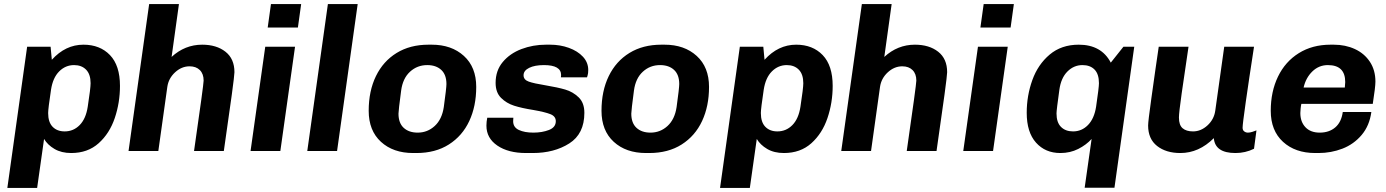

<svg xmlns="http://www.w3.org/2000/svg" viewBox="-20 -740 6795 941"><path d="M568 -319Q568 -237 542.5 -161.5Q517 -86 463.5 -38Q410 10 329 10Q281 10 247 -10Q213 -30 196 -59L162 181H16L113 -511H228L234 -447Q301 -521 389 -521Q470 -521 519 -470Q568 -419 568 -319ZM230 -300Q216 -207 216 -186Q216 -141 238 -118.5Q260 -96 297 -96Q340 -96 370.5 -127Q401 -158 410 -217Q424 -308 424 -332Q424 -376 402 -398.5Q380 -421 343 -421Q301 -421 270 -390Q239 -359 230 -300Z M1129 -386Q1129 -358 1077 0H931Q978 -326 978 -345Q978 -378 959.5 -396.5Q941 -415 909 -415Q870 -415 838 -385.5Q806 -356 800 -314L756 0H610L711 -720H857L821 -461Q886 -521 971 -521Q1041 -521 1085 -486.5Q1129 -452 1129 -386Z M1440 -605H1292L1308 -720H1456ZM1354 0H1208L1280 -511H1426Z M1733 -720 1632 0H1486L1587 -720Z M2314 -314Q2314 -220 2280 -147Q2246 -74 2180 -32Q2114 10 2021 10H2005Q1907 10 1847 -45Q1787 -100 1787 -197Q1787 -294 1822.5 -367Q1858 -440 1924 -480.5Q1990 -521 2080 -521H2096Q2193 -521 2253.5 -466Q2314 -411 2314 -314ZM1946 -296Q1933 -198 1933 -183Q1933 -137 1958.5 -113.5Q1984 -90 2027 -90Q2075 -90 2110.5 -122.5Q2146 -155 2155 -215Q2168 -309 2168 -328Q2168 -374 2142.5 -397.5Q2117 -421 2074 -421Q2025 -421 1989.5 -388.5Q1954 -356 1946 -296Z M2863 -397Q2863 -380 2860 -371Q2857 -362 2857 -361H2729Q2730 -365 2730 -372Q2730 -421 2646 -421Q2601 -421 2573.5 -407.5Q2546 -394 2546 -371Q2546 -349 2571.5 -340Q2597 -331 2653 -322Q2713 -312 2750.5 -301Q2788 -290 2816 -263Q2844 -236 2844 -187Q2844 -84 2770 -37Q2696 10 2591 10H2558Q2471 10 2417.5 -26.5Q2364 -63 2364 -124Q2364 -143 2368 -163H2496L2495 -146Q2495 -116 2523 -103Q2551 -90 2594 -90Q2637 -90 2670.5 -103Q2704 -116 2704 -146Q2704 -170 2677.5 -180.5Q2651 -191 2594 -201Q2537 -210 2499.5 -222Q2462 -234 2435.5 -260.5Q2409 -287 2409 -334Q2409 -394 2444 -436Q2479 -478 2535.5 -499.5Q2592 -521 2656 -521H2676Q2725 -521 2768 -505.5Q2811 -490 2837 -462Q2863 -434 2863 -397Z M3455 -314Q3455 -220 3421 -147Q3387 -74 3321 -32Q3255 10 3162 10H3146Q3048 10 2988 -45Q2928 -100 2928 -197Q2928 -294 2963.5 -367Q2999 -440 3065 -480.5Q3131 -521 3221 -521H3237Q3334 -521 3394.5 -466Q3455 -411 3455 -314ZM3087 -296Q3074 -198 3074 -183Q3074 -137 3099.5 -113.5Q3125 -90 3168 -90Q3216 -90 3251.5 -122.5Q3287 -155 3296 -215Q3309 -309 3309 -328Q3309 -374 3283.5 -397.5Q3258 -421 3215 -421Q3166 -421 3130.5 -388.5Q3095 -356 3087 -296Z M4061 -319Q4061 -237 4035.5 -161.5Q4010 -86 3956.5 -38Q3903 10 3822 10Q3774 10 3740 -10Q3706 -30 3689 -59L3655 181H3509L3606 -511H3721L3727 -447Q3794 -521 3882 -521Q3963 -521 4012 -470Q4061 -419 4061 -319ZM3723 -300Q3709 -207 3709 -186Q3709 -141 3731 -118.5Q3753 -96 3790 -96Q3833 -96 3863.5 -127Q3894 -158 3903 -217Q3917 -308 3917 -332Q3917 -376 3895 -398.5Q3873 -421 3836 -421Q3794 -421 3763 -390Q3732 -359 3723 -300Z M4622 -386Q4622 -358 4570 0H4424Q4471 -326 4471 -345Q4471 -378 4452.5 -396.5Q4434 -415 4402 -415Q4363 -415 4331 -385.5Q4299 -356 4293 -314L4249 0H4103L4204 -720H4350L4314 -461Q4379 -521 4464 -521Q4534 -521 4578 -486.5Q4622 -452 4622 -386Z M4933 -605H4785L4801 -720H4949ZM4847 0H4701L4773 -511H4919Z M5424 -433 5486 -511H5539L5442 180H5296L5330 -59Q5304 -30 5264.5 -10Q5225 10 5177 10Q5103 10 5057.5 -41Q5012 -92 5012 -187Q5012 -271 5039.5 -347.5Q5067 -424 5124.5 -472.5Q5182 -521 5267 -521Q5378 -521 5424 -433ZM5172 -300Q5158 -200 5158 -184Q5158 -140 5180 -118Q5202 -96 5239 -96Q5282 -96 5312.5 -127.5Q5343 -159 5352 -217Q5366 -312 5366 -332Q5366 -377 5344.5 -399Q5323 -421 5285 -421Q5243 -421 5211.5 -389.5Q5180 -358 5172 -300Z M5758 -164Q5758 -127 5776 -111.5Q5794 -96 5827 -96Q5866 -96 5898 -125.5Q5930 -155 5936 -197L5980 -511H6126Q6101 -349 6085.5 -240Q6070 -131 6070 -114Q6070 -102 6078 -96Q6086 -90 6096 -90Q6106 -90 6118.5 -94Q6131 -98 6138 -101L6126 -11Q6084 10 6035 10Q5935 10 5929 -63Q5856 10 5765 10Q5695 10 5651 -24.5Q5607 -59 5607 -125Q5607 -145 5622.5 -255.5Q5638 -366 5643 -401L5659 -511H5805Q5785 -378 5771.5 -282.5Q5758 -187 5758 -164Z M6721 -340Q6721 -314 6708 -231H6358Q6356 -223 6354.5 -208.5Q6353 -194 6353 -186Q6353 -143 6378 -116.5Q6403 -90 6448 -90Q6494 -90 6524 -115.5Q6554 -141 6561 -191H6701Q6692 -124 6653.5 -78.5Q6615 -33 6559.5 -11.5Q6504 10 6442 10H6426Q6328 10 6268 -45Q6208 -100 6208 -197Q6208 -291 6243.5 -364.5Q6279 -438 6345.5 -479.5Q6412 -521 6501 -521H6517Q6574 -521 6620.5 -499.5Q6667 -478 6694 -437Q6721 -396 6721 -340ZM6369 -311H6571Q6573 -329 6573 -338Q6573 -421 6488 -421Q6444 -421 6412 -390Q6380 -359 6369 -311Z"/></svg>

Font: Chivo
Style: Bold Italic
Weight: 700
Italic angle: -8.05°
Designer: Hector Gatti
Foundry: Omnibus-Type
Version: Version 1.007